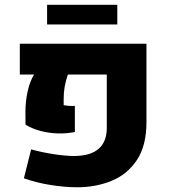

<svg xmlns="http://www.w3.org/2000/svg" viewBox="-20 -771 711 804"><path d="M302.7 13.2Q252 13.2 191.9 3.7Q131.8 -5.9 80.1 -24.4L110.4 -145.5Q160.2 -131.8 209 -124.8Q257.8 -117.7 290.5 -117.7Q358.9 -118.2 393.1 -147.9Q427.2 -177.7 427.2 -236.3V-459H264.2Q254.9 -431.2 250.7 -407.2Q246.6 -383.3 246.6 -356V-330.6Q257.3 -328.6 270.5 -327.6Q283.7 -326.7 293.5 -327.6V-218.3Q256.8 -210.9 219 -212.4Q181.2 -213.9 147 -223.4Q112.8 -232.9 86.9 -249L86.4 -299.8Q86.4 -346.2 95.7 -388.2Q105 -430.2 122.6 -459H63V-587.9H593.3V-259.3Q593.3 -161.6 553.7 -101.6Q514.2 -41.5 448.2 -14.2Q382.3 13.2 302.7 13.2ZM177.2 -668.5V-751H471.2V-668.5Z"/></svg>

Font: Heebo ExtraBold
Style: Regular
Weight: 800
Designer: Oded Ezer
Foundry: Ezer Type House
Version: Version 3.100